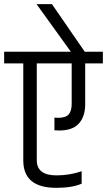

<svg xmlns="http://www.w3.org/2000/svg" viewBox="-44 -899 515 924"><path d="M451 -650V-594H366V-397Q366 -339 336 -305Q306 -271 241 -271Q226 -271 218 -272V-333Q223 -332 235 -332Q273 -332 287 -349Q301 -366 301 -399V-594H133V-128Q133 -55 228 -55Q291 -55 349 -75V-15Q303 5 227 5Q68 5 68 -127V-594H-24V-650H297L132 -879H206L364 -650Z"/></svg>

Font: Khand
Style: Regular
Weight: 400
Designer: Devanagari: Sanchit Sawaria, Jyotish Sonowal; Latin: Satya Rajpurohit
Foundry: Indian Type Foundry
Version: Version 1.100;PS 1.0;hotconv 1.0.78;makeotf.lib2.5.61930; tt